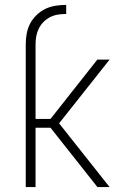

<svg xmlns="http://www.w3.org/2000/svg" viewBox="-20 -763 540 783"><path d="M85 0V-583Q85 -605 89 -626.5Q93 -648 103 -667Q113 -686 129 -701.5Q145 -717 164.5 -726.5Q184 -736 206 -739.5Q228 -743 249 -743H250V-706H249Q233 -706 216.5 -703.5Q200 -701 185 -693.5Q170 -686 158 -674Q146 -662 138.5 -647Q131 -632 128 -615.5Q125 -599 125 -583V-278H186L377 -520H427L221 -260L427 0H377L375 -3L186 -242H125V0Z"/></svg>

Font: Iosevka SS18 Extralight
Style: Regular
Weight: 200
Monospace: yes
Designer: Belleve Invis
Foundry: Belleve Invis
Version: Version 25.1.1; ttfautohint (v1.8.4)